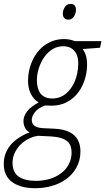

<svg xmlns="http://www.w3.org/2000/svg" viewBox="-71 -745 551 1005"><path d="M116.2 240.2Q38.1 240.7 -6.8 208.3Q-51.8 175.8 -51.3 111.3Q-50.8 56.6 -16.1 14.6Q18.6 -27.3 84 -52.2Q67.9 -61 59.8 -76.7Q51.8 -92.3 51.8 -110.8Q51.8 -137.2 71 -162.1Q90.3 -187 131.3 -209Q105 -224.1 90.1 -254.4Q75.2 -284.7 75.7 -324.7Q76.2 -374 95 -419.7Q113.8 -465.3 147.5 -496.1Q170.4 -516.6 200 -528.6Q229.5 -540.5 264.2 -540.5Q281.2 -540.5 295.4 -537.4Q309.6 -534.2 320.3 -529.8H460L452.6 -495.1L361.8 -488.3Q373.5 -473.1 379.4 -451.4Q385.3 -429.7 384.8 -403.8Q384.3 -360.8 369.9 -320.3Q355.5 -279.8 329.6 -250Q305.7 -223.1 272.7 -207.5Q239.7 -191.9 198.7 -191.9Q189.9 -191.9 180.7 -192.6Q171.4 -193.4 164.6 -192.9Q127.4 -178.7 111.3 -157.2Q95.2 -135.7 95.2 -117.7Q95.2 -97.2 109.4 -86.9Q116.2 -81.5 127 -78.4Q137.7 -75.2 152.3 -74.2L214.4 -71.3Q262.7 -68.8 292.5 -53.7Q322.3 -38.6 336.2 -12.9Q350.1 12.7 350.1 47.4Q350.1 95.7 328.1 134Q306.2 172.4 269 196.8Q237.8 218.3 198.2 229Q158.7 239.7 116.2 240.2ZM119.6 201.7Q157.2 201.2 189.7 191.4Q222.2 181.6 246.1 163.6Q273.4 144.5 288.6 115.7Q303.7 86.9 303.7 54.2Q303.7 36.6 299.3 22.5Q294.9 8.3 284.7 -2Q272.5 -14.6 250.5 -21.7Q228.5 -28.8 198.2 -30.8L127.9 -34.2Q90.3 -28.3 60.1 -7.6Q29.8 13.2 12.2 43.2Q-5.4 73.2 -5.4 107.4Q-5.4 158.2 28.1 180.2Q61.5 202.1 119.6 201.7ZM202.6 -229.5Q242.7 -229.5 272.7 -253.7Q302.7 -277.8 320.1 -318.6Q337.4 -359.4 338.4 -407.7Q339.4 -430.2 334.2 -448.5Q329.1 -466.8 317.9 -479Q308.1 -490.7 293.2 -496.8Q278.3 -502.9 258.8 -502.9Q229.5 -502.9 204.6 -487.8Q179.7 -472.7 161.6 -447.3Q143.6 -421.9 133.1 -390.6Q122.6 -359.4 122.1 -326.7Q122.1 -306.2 126 -289.3Q129.9 -272.5 137.7 -260.3Q158.2 -229.5 202.6 -229.5ZM287.1 -642.1Q273.9 -642.1 265.9 -650.1Q257.8 -658.2 257.8 -672.9Q257.8 -691.4 268.3 -708Q278.8 -724.6 298.3 -724.6Q308.1 -724.6 314.2 -720.9Q320.3 -717.3 323.5 -710.4Q326.7 -703.6 326.7 -694.3Q326.7 -674.8 315.9 -658.4Q305.2 -642.1 287.1 -642.1Z"/></svg>

Font: Open Sans SemiCondensed Light
Style: Italic
Weight: 300
Width: 4
Italic angle: -12°
Designer: Monotype Design Team
Foundry: Monotype Imaging Inc.
Version: Version 3.000